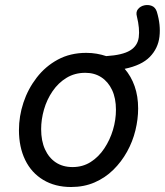

<svg xmlns="http://www.w3.org/2000/svg" viewBox="-20 -731 661 770"><path d="M265 19Q201 19 153.5 -9.5Q106 -38 81 -89.5Q56 -141 56 -209Q56 -265 74 -319.5Q92 -374 127 -419.5Q162 -465 212 -492Q262 -519 326 -519Q348 -519 368 -515.5Q388 -512 406 -506Q471 -510 501.5 -528.5Q532 -547 536.5 -581.5Q541 -616 529 -665Q524 -683 533.5 -694.5Q543 -706 558.5 -709.5Q574 -713 588.5 -707.5Q603 -702 609 -684Q625 -631 619.5 -584Q614 -537 581 -503Q548 -469 480 -455Q506 -425 520 -385Q534 -345 534 -296Q534 -253 523 -208Q512 -163 489.5 -122.5Q467 -82 434.5 -50Q402 -18 359.5 0.5Q317 19 265 19ZM271 -61Q312 -61 344 -81.5Q376 -102 398.5 -136Q421 -170 433 -210Q445 -250 445 -291Q445 -337 429.5 -370Q414 -403 386.5 -421Q359 -439 322 -439Q280 -439 247 -419Q214 -399 191 -365.5Q168 -332 156.5 -292Q145 -252 145 -213Q145 -166 160.5 -132Q176 -98 204 -79.5Q232 -61 271 -61Z"/></svg>

Font: Playwrite ZA
Style: Regular
Weight: 400
Designer: Veronika Burian, José Scaglione
Foundry: TypeTogether
Version: Version 1.002